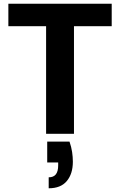

<svg xmlns="http://www.w3.org/2000/svg" viewBox="-20 -720 646 1033"><path d="M228 0V-579H25V-700H581V-579H378V0ZM242 293V234Q268 234 280.5 218Q293 202 293 170V154H234V42H354Q364 71 368 98Q372 125 372 150Q372 215 339.5 254Q307 293 242 293Z"/></svg>

Font: DM Sans 24pt Black
Style: Regular
Weight: 900
Designer: Colophon Foundry, Jonny Pinhorn
Foundry: Colophon Foundry
Version: Version 4.004;gftools[0.9.30]